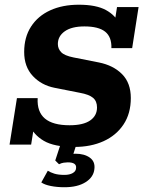

<svg xmlns="http://www.w3.org/2000/svg" viewBox="-20 -613 608 814"><path d="M294.8 10Q210.1 10 165.9 -15.9Q121.6 -41.7 103 -86.9L123.5 -72.1L112 0H20.5L51.8 -197H139.7Q136.5 -139.1 170.3 -110.5Q204.1 -82 275 -82Q332.8 -82 362.1 -102.2Q391.3 -122.4 391.3 -157.4Q391.3 -184.1 374.4 -198.3Q357.6 -212.5 318.9 -219.5L211.2 -240.8Q155.5 -251.8 119 -290.9Q82.5 -330.1 82.5 -392.6Q82.5 -455.4 111.7 -500.4Q140.8 -545.4 192.9 -569.2Q244.9 -593 314.4 -593Q387.7 -593 429.1 -570.4Q470.4 -547.8 488 -509.1H464.6L476.1 -583H567.5L540.3 -408.9H452.3Q453.8 -456.3 425.8 -478.7Q397.7 -501 338.1 -501Q284 -501 254.7 -480.4Q225.3 -459.7 225.3 -426.3Q225.3 -406.4 239.3 -391.8Q253.2 -377.2 291.6 -369.5L399.3 -348.2Q460.5 -336 497.6 -298.6Q534.6 -261.2 534.6 -197.4Q534.6 -131.9 503.7 -85.3Q472.8 -38.8 419 -14.4Q365.1 10 294.8 10ZM253.3 180.8Q222 180.8 195.8 175.6Q169.6 170.5 155.1 160.5L182.7 110.8Q193.2 117.8 210.3 123.2Q227.5 128.5 253.2 128.5Q275.2 128.5 288.8 120.5Q302.3 112.4 302.6 99Q304.9 75.3 267.4 75.3Q259.6 75.3 250.3 76.7Q240.9 78 230.2 83.3L214.2 67.4L238.9 -7.8H306.2L285 58.5L253.6 48.2Q277.3 38.7 300.1 38.7Q337.7 38.7 360.8 55.3Q384 72 380.2 103.5Q376.7 138.3 342.6 159.5Q308.6 180.8 253.3 180.8Z"/></svg>

Font: Rokkitt SemiBold
Style: Italic
Weight: 600
Italic angle: -9°
Designer: Vernon Adams
Foundry: Vernon Adams
Version: Version 3.103